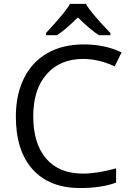

<svg xmlns="http://www.w3.org/2000/svg" viewBox="-20 -951 671 981"><path d="M403.8 -649.9Q286.1 -649.4 217.8 -571.3Q149.4 -493.2 149.9 -355Q150.4 -216.8 215.8 -140.6Q281.2 -64.5 402.8 -64Q477.5 -64 573.2 -90.8V-18.1Q499 9.8 390.1 9.8Q232.4 9.8 146.5 -85.9Q60.5 -181.6 61 -357.9Q61.5 -468.3 102.5 -551.3Q143.6 -634.3 221.7 -679.2Q299.8 -724.1 408.2 -724.1Q517.1 -724.1 601.1 -683.1L565.9 -611.8Q484.9 -649.9 403.8 -649.9ZM543.9 -771H485.8Q442.9 -797.9 377.9 -861.8Q311.5 -796.4 271 -771H214.8V-782.2Q314 -888.2 337.9 -931.2H418.9Q440.9 -889.6 543.9 -782.2Z"/></svg>

Font: OpenSans
Style: Regular
Weight: 400
Foundry: Ascender Corporation
Version: Version 1.10